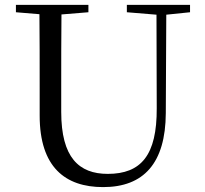

<svg xmlns="http://www.w3.org/2000/svg" viewBox="-20 -748 837 784"><path d="M498 -698 619 -688 620 -306C621 -114 556 -38 420 -38C302 -38 230 -105 230 -291V-391C230 -493 230 -591 231 -689L341 -698V-728H45V-698L141 -690C142 -591 142 -491 142 -391V-276C142 -66 246 16 401 16C567 16 656 -82 657 -286L659 -688L756 -698V-728H498Z"/></svg>

Font: Source Han Serif KR
Style: Regular
Weight: 400
Designer: Ryoko NISHIZUKA 西塚涼子 (kana & ideographs); Frank Grießhammer (Latin, Greek & Cyrillic); Wenlong ZHANG 张文龙 (bopomofo); San
Foundry: Adobe
Version: Version 2.001;hotconv 1.1.0;makeotfexe 2.6.0